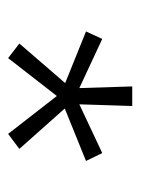

<svg xmlns="http://www.w3.org/2000/svg" viewBox="42 -726 338 461"><g transform="rotate(90 210.5 -495.0)"><path d="M119 -346 84 -373 179 -483 55 -533 73 -572 191 -517 187 -644H234L230 -517L347 -572L366 -533L240 -482L337 -373L301 -346L210 -463Z"/></g></svg>

Font: Kanit ExtraLight
Style: Regular
Weight: 275
Designer: Katatrad Team
Foundry: CadsonDemak
Version: Version 2.000; ttfautohint (v1.8.3)